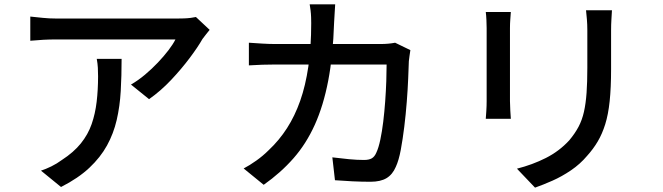

<svg xmlns="http://www.w3.org/2000/svg" viewBox="-20 -813 3040 881"><path d="M942 -676Q935 -668 925.5 -655.5Q916 -643 909 -634Q888 -597 850.5 -547Q813 -497 765.5 -446.5Q718 -396 664 -358L581 -425Q614 -444 645.5 -470.5Q677 -497 704.5 -526Q732 -555 753 -582.5Q774 -610 785 -632Q771 -632 737.5 -632Q704 -632 657.5 -632Q611 -632 558.5 -632Q506 -632 454 -632Q402 -632 357 -632Q312 -632 280 -632Q248 -632 237 -632Q207 -632 179 -630.5Q151 -629 119 -626V-737Q147 -734 177 -731Q207 -728 237 -728Q248 -728 281 -728Q314 -728 360.5 -728Q407 -728 461 -728Q515 -728 569 -728Q623 -728 670 -728Q717 -728 750 -728Q783 -728 796 -728Q807 -728 823.5 -728.5Q840 -729 855.5 -731Q871 -733 879 -735ZM538 -543Q538 -465 534 -395Q530 -325 515.5 -262.5Q501 -200 471 -145.5Q441 -91 390 -43Q339 5 260 45L168 -30Q190 -37 215.5 -49.5Q241 -62 264 -79Q318 -114 351 -155Q384 -196 400.5 -243.5Q417 -291 423.5 -346Q430 -401 430 -463Q430 -483 429 -502Q428 -521 424 -543Z M1518 -793Q1517 -776 1515.5 -751.5Q1514 -727 1513 -709Q1508 -557 1486 -442.5Q1464 -328 1424.5 -240.5Q1385 -153 1326.5 -86.5Q1268 -20 1190 35L1098 -40Q1125 -54 1156 -76Q1187 -98 1213 -124Q1261 -169 1297 -225Q1333 -281 1357.5 -350.5Q1382 -420 1395 -508.5Q1408 -597 1408 -707Q1408 -718 1407.5 -734Q1407 -750 1405 -766Q1403 -782 1401 -793ZM1863 -583Q1861 -570 1859 -556Q1857 -542 1856 -532Q1855 -502 1853 -453Q1851 -404 1846.5 -346Q1842 -288 1835 -231Q1828 -174 1819 -125.5Q1810 -77 1796 -47Q1781 -12 1753.5 4.5Q1726 21 1680 21Q1640 21 1597.5 19Q1555 17 1517 14L1505 -91Q1544 -86 1581.5 -82.5Q1619 -79 1650 -79Q1673 -79 1686 -86.5Q1699 -94 1707 -113Q1717 -134 1725 -171.5Q1733 -209 1738.5 -254.5Q1744 -300 1747.5 -348.5Q1751 -397 1752.5 -440.5Q1754 -484 1754 -517H1244Q1216 -517 1183.5 -516Q1151 -515 1122 -513V-617Q1151 -615 1183 -613Q1215 -611 1244 -611H1724Q1744 -611 1761 -612.5Q1778 -614 1793 -617Z M2788 -766Q2787 -747 2785.5 -724Q2784 -701 2784 -674Q2784 -651 2784 -617.5Q2784 -584 2784 -550.5Q2784 -517 2784 -496Q2784 -411 2777.5 -349Q2771 -287 2757 -242.5Q2743 -198 2722.5 -163.5Q2702 -129 2674 -98Q2642 -60 2600 -31.5Q2558 -3 2515 16Q2472 35 2435 48L2352 -39Q2423 -57 2484.5 -88Q2546 -119 2592 -169Q2618 -200 2634.5 -231Q2651 -262 2659.5 -300Q2668 -338 2671.5 -387Q2675 -436 2675 -502Q2675 -524 2675 -557Q2675 -590 2675 -622Q2675 -654 2675 -674Q2675 -701 2673 -724Q2671 -747 2669 -766ZM2324 -758Q2323 -743 2321.5 -724Q2320 -705 2320 -684Q2320 -675 2320 -650.5Q2320 -626 2320 -592Q2320 -558 2320 -521Q2320 -484 2320 -449Q2320 -414 2320 -387.5Q2320 -361 2320 -349Q2320 -330 2321.5 -306.5Q2323 -283 2324 -268H2209Q2210 -280 2211.5 -303.5Q2213 -327 2213 -349Q2213 -361 2213 -388Q2213 -415 2213 -449.5Q2213 -484 2213 -521.5Q2213 -559 2213 -592.5Q2213 -626 2213 -650.5Q2213 -675 2213 -684Q2213 -698 2212 -720.5Q2211 -743 2209 -758Z"/></svg>

Font: Noto Sans SC Thin Medium
Style: Regular
Weight: 500
Version: Version 2.004-H2;hotconv 1.0.118;makeotfexe 2.5.65603